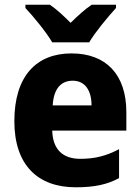

<svg xmlns="http://www.w3.org/2000/svg" viewBox="-20 -786 596 816"><path d="M202 -606H359C385 -650 440 -716 473 -752V-766H370C340 -746 313 -721 280 -689C248 -721 222 -745 192 -766H88V-752C122 -716 177 -649 202 -606ZM284 -559C134 -559 41 -462 41 -271C41 -84 141 10 302 10C382 10 436 -2 486 -29V-152C431 -123 383 -111 321 -111C244 -111 204 -154 202 -231H517V-309C517 -470 430 -559 284 -559ZM289 -443C341 -443 369 -402 369 -338H204C208 -411 241 -443 289 -443Z"/></svg>

Font: Noto Sans Lao Looped SemiCondensed ExtraBold
Style: Regular
Weight: 800
Width: 4
Designer: Mark Frömberg, Ben Mitchell
Foundry: The Fontpad Ltd
Version: Version 1.002